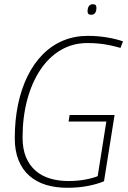

<svg xmlns="http://www.w3.org/2000/svg" viewBox="-20 -880 609 910"><path d="M299 10Q243 10 197.5 -4Q152 -18 119 -47Q86 -76 68 -120.5Q50 -165 50 -224Q50 -311 65.5 -385Q81 -459 110.5 -519Q140 -579 182.5 -622Q225 -665 279 -687.5Q333 -710 396 -710Q442 -710 485 -703Q528 -696 563 -684L551 -653Q523 -661 498 -666Q473 -671 448 -673.5Q423 -676 394 -676Q325 -676 268.5 -643Q212 -610 171.5 -549.5Q131 -489 109 -407Q87 -325 87 -228Q87 -174 103 -135.5Q119 -97 148 -71.5Q177 -46 217 -34Q257 -22 304 -22Q346 -22 382 -28.5Q418 -35 443 -45L484 -304H305L310 -335H523L473 -21Q443 -8 398 1Q353 10 299 10ZM413 -810Q403 -810 399 -814Q395 -818 395 -826Q395 -836 397.5 -843.5Q400 -851 405.5 -855.5Q411 -860 419 -860Q430 -860 433.5 -855.5Q437 -851 437 -843Q437 -834 435 -827Q433 -820 427.5 -815Q422 -810 413 -810Z"/></svg>

Font: Georama ExtraCondensed Thin ExtraLight
Style: Italic
Weight: 250
Italic angle: -9°
Version: Version 1.001